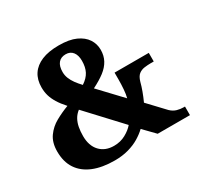

<svg xmlns="http://www.w3.org/2000/svg" viewBox="-156 -908 1136 1103"><g transform="rotate(-30 412.5 -357.0)"><path d="M307 10Q224 10 165.5 -14Q107 -38 76 -84.5Q45 -131 45 -200Q45 -259 72 -297Q99 -335 140.5 -358Q182 -381 227 -398Q199 -429 182.5 -456Q166 -483 158.5 -508.5Q151 -534 151 -564Q151 -615 174.5 -650.5Q198 -686 243.5 -705Q289 -724 357 -724Q426 -724 469 -704.5Q512 -685 533 -653Q554 -621 554 -582Q554 -543 537.5 -512.5Q521 -482 489 -457.5Q457 -433 409 -409L546 -264Q552 -286 554.5 -318.5Q557 -351 557 -382V-428H784V-371H765Q743 -371 721.5 -368Q700 -365 684 -352.5Q668 -340 659 -309Q652 -282 641.5 -253.5Q631 -225 617 -194L718 -87Q737 -69 758.5 -63Q780 -57 801 -57H810V0H596L525 -73Q502 -51 470.5 -32Q439 -13 398 -1.5Q357 10 307 10ZM345 -65Q388 -65 422.5 -84Q457 -103 477 -127L273 -346Q252 -330 240 -308.5Q228 -287 223 -260.5Q218 -234 218 -203Q218 -138 252.5 -101.5Q287 -65 345 -65ZM364 -458Q399 -481 414 -510Q429 -539 429 -581Q429 -618 412.5 -639Q396 -660 366 -660Q334 -660 317 -639.5Q300 -619 300 -580Q300 -558 308 -538Q316 -518 330 -498.5Q344 -479 364 -458Z"/></g></svg>

Font: Noto Serif Khmer ExtraBold
Style: Regular
Weight: 800
Version: Version 2.003